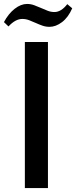

<svg xmlns="http://www.w3.org/2000/svg" viewBox="-61 -953 386 973"><path d="M65 -740H182V0H65ZM-41 -841Q-18 -884 13.5 -908.5Q45 -933 76 -933Q95 -933 112.5 -926.5Q130 -920 147 -912.5Q164 -905 180.5 -898.5Q197 -892 215 -892Q249 -892 280 -932L305 -911Q285 -865 253.5 -841Q222 -817 190 -817Q171 -817 154 -823Q137 -829 120.5 -836.5Q104 -844 87 -850.5Q70 -857 52 -857Q17 -857 -18 -819Z"/></svg>

Font: Encode Sans Compressed
Style: SemiBold
Weight: 600
Designer: Pablo Impallari, Andres Torresi
Foundry: Pablo Impallari, Andres Torresi
Version: Version 1.000; ttfautohint (v1.00) -l 8 -r 50 -G 200 -x 14 -